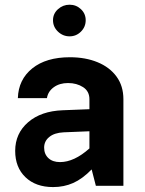

<svg xmlns="http://www.w3.org/2000/svg" viewBox="-20 -777 608 803"><path d="M201.7 -692.4Q201.7 -719.7 222.4 -738.5Q243.2 -757.3 271 -757.3Q298.8 -757.3 318.6 -738.5Q338.4 -719.7 338.4 -692.4Q338.4 -664.6 318.6 -644.8Q298.8 -625 271 -625Q243.2 -625 222.4 -644.8Q201.7 -664.6 201.7 -692.4ZM496.1 -361.8V0H380.9L363.3 -68.4Q324.7 -28.8 286.1 -11.7Q247.6 5.4 202.1 5.4Q129.4 5.4 86.4 -35.9Q43.5 -77.1 43.5 -146Q43.5 -218.8 97.4 -265.6Q151.4 -312.5 242.7 -315.9L354 -320.3V-361.8Q354 -395.5 327.4 -412.6Q300.8 -429.7 264.6 -429.7Q229 -429.7 204.8 -412.1Q180.7 -394.5 176.3 -366.7H54.7Q57.1 -444.3 115 -491Q172.9 -537.6 272.5 -537.6Q337.4 -537.6 387.9 -516.8Q438.5 -496.1 467.3 -456.8Q496.1 -417.5 496.1 -361.8ZM164.6 -159.7Q164.6 -132.3 182.4 -115.7Q200.2 -99.1 231 -99.1Q290 -99.1 354 -156.2V-228L246.1 -223.6Q207.5 -221.7 186 -204.1Q164.6 -186.5 164.6 -159.7Z"/></svg>

Font: Estedad-FD Bold
Style: Regular
Weight: 700
Designer: Amin Abedi
Version: Version 7.3